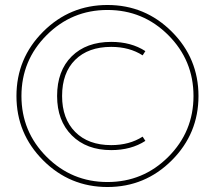

<svg xmlns="http://www.w3.org/2000/svg" viewBox="-20 -750 862 770"><path d="M563 -545 552 -528Q499 -562 426 -562Q334 -562 281.5 -510Q229 -458 229 -365Q229 -274 281.5 -221Q334 -168 426 -168Q499 -168 552 -202L563 -185Q506 -148 426 -148Q327 -148 268 -207Q209 -266 209 -365Q209 -466 267.5 -524Q326 -582 426 -582Q506 -582 563 -545ZM669 -107Q562 0 411 0Q260 0 153 -107Q46 -214 46 -365Q46 -516 153 -623Q260 -730 411 -730Q562 -730 669 -623Q776 -516 776 -365Q776 -214 669 -107ZM167 -121Q268 -20 411 -20Q554 -20 655 -121Q756 -222 756 -365Q756 -508 655 -609Q554 -710 411 -710Q268 -710 167 -609Q66 -508 66 -365Q66 -222 167 -121Z"/></svg>

Font: M PLUS 1p Thin
Style: Regular
Weight: 250
Version: Version 1.062